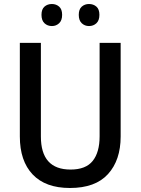

<svg xmlns="http://www.w3.org/2000/svg" viewBox="-20 -928 702 958"><path d="M582 -247Q582 -129 519 -59.5Q456 10 329 10Q207 10 143 -57.5Q79 -125 79 -247V-714H184V-247Q184 -82 332 -82Q408 -82 442.5 -125Q477 -168 477 -248V-714H582ZM187 -854Q187 -882 202 -895Q217 -908 239 -908Q260 -908 275 -895Q290 -882 290 -854Q290 -826 275 -812Q260 -798 239 -798Q217 -798 202 -812Q187 -826 187 -854ZM373 -854Q373 -882 388 -895Q403 -908 424 -908Q446 -908 461 -895Q476 -882 476 -854Q476 -826 461 -812Q446 -798 424 -798Q403 -798 388 -812Q373 -826 373 -854Z"/></svg>

Font: Noto Sans Lao UI SemCond Med
Style: Regular
Weight: 500
Width: 4
Designer: Monotype Design Team
Foundry: Monotype Imaging Inc.
Version: Version 2.000; ttfautohint (v1.8.4.7-5d5b)